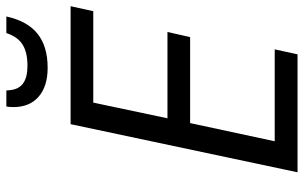

<svg xmlns="http://www.w3.org/2000/svg" viewBox="-196 -760 956 604"><g transform="rotate(-90 282.0 -458.0)"><path d="M193.4 -713.9H564.5L548.8 -642.6H261.2L211.9 -409.2H483.4L467.3 -337.9H196.8L139.6 -71.8H428.7L413.1 0H42ZM247.1 -894Q247.1 -907.2 249 -916H299.3Q299.3 -912.6 300.3 -905.8Q302.7 -877.4 321.5 -863.5Q340.3 -849.6 377.4 -849.6Q419.4 -849.6 443.8 -865Q468.3 -880.4 480 -916H532.2Q517.6 -849.6 477.8 -817.9Q438 -786.1 370.6 -786.1Q312.5 -786.1 279.8 -814.5Q247.1 -842.8 247.1 -894Z"/></g></svg>

Font: Viking Open Sans
Style: Italic
Weight: 400
Italic angle: -12°
Foundry: Ascender Corporation
Version: Version 2.000